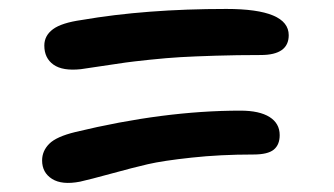

<svg xmlns="http://www.w3.org/2000/svg" viewBox="-20 -531 740 425"><path d="M159.2 -377.9Q118.7 -373.5 98.4 -387.9Q78.1 -402.3 78.1 -430.2Q78.1 -452.1 97.2 -466.3Q116.2 -480.5 161.1 -486.8Q302.7 -511.2 481 -511.2Q619.1 -511.2 619.1 -453.1Q619.1 -409.2 557.1 -409.2Q504.4 -409.2 456.8 -407.7Q409.2 -406.2 379.6 -404.5Q350.1 -402.8 310.8 -398.7Q271.5 -394.5 258.3 -392.6Q245.1 -390.6 205.6 -384.8Q166 -378.9 159.2 -377.9ZM157.2 -128.9Q117.2 -121.1 95.2 -135Q73.2 -148.9 73.2 -175.8Q73.2 -196.8 88.9 -212.6Q104.5 -228.5 147 -238.8Q342.8 -286.1 512.2 -286.1Q554.2 -286.1 576.7 -272Q599.1 -257.8 599.1 -231.9Q599.1 -210.4 585.9 -199.7Q572.8 -189 541 -189Q467.3 -189 404.1 -182.1Q340.8 -175.3 307.1 -167.5Q273.4 -159.7 226.3 -146.7Q179.2 -133.8 157.2 -128.9Z"/></svg>

Font: Shantell Sans Bouncy
Style: Regular
Weight: 500
Designer: Stephen Nixon, Anya Danilova, Shantell Martin
Foundry: Arrow Type
Version: Version 1.006;[9816181b4]